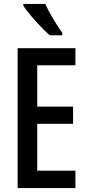

<svg xmlns="http://www.w3.org/2000/svg" viewBox="-20 -960 449 980"><path d="M211 -940H99V-931C125 -890 195 -813 234 -780H298V-792C272 -827 231 -895 211 -940ZM365 0V-89H170V-328H353V-416H170V-627H365V-714H70V0Z"/></svg>

Font: Noto Sans Myanmar ExtraCondensed Medium
Style: Regular
Weight: 500
Width: 2
Designer: Monotype Design Team
Foundry: Monotype Imaging Inc.
Version: Version 2.107